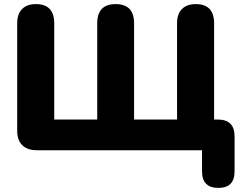

<svg xmlns="http://www.w3.org/2000/svg" viewBox="-20 -734 1188 938"><path d="M1047 184Q967 184 967 103V0H160Q114 0 89 -24.5Q64 -49 64 -95V-620Q64 -666 88 -690Q112 -714 155 -714Q245 -714 245 -620V-150H455V-620Q455 -714 545 -714Q635 -714 635 -620V-150H845V-620Q845 -666 869 -690Q893 -714 936 -714Q1026 -714 1026 -620V-150H1044Q1126 -150 1126 -68V103Q1126 184 1047 184Z"/></svg>

Font: Chiron GoRound TC H
Style: Regular
Weight: 900
Designer: Ryoko NISHIZUKA 西塚涼子 (kana, bopomofo & ideographs); Paul D. Hunt (Latin, Greek & Cyrillic); Sandoll Communications 산돌커뮤니
Foundry: Adobe
Version: Version 1.000;hotconv 1.1.1;makeotfexe 2.6.0